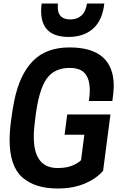

<svg xmlns="http://www.w3.org/2000/svg" viewBox="-20 -1064 704 1097"><path d="M576 -853ZM372 -853Q215 -853 215 -1001Q215 -1021 218 -1044H311L310 -1023Q310 -953 382 -953Q420 -953 445 -975Q470 -997 477 -1044H576Q565 -947 511.5 -900Q458 -853 372 -853ZM310 13Q179 13 107 -51Q35 -115 35 -265Q35 -315 43.5 -378Q52 -441 61 -486Q91 -636 167 -714.5Q243 -793 377 -793Q629 -793 630 -573Q630 -543 622 -487H488Q493 -520 493 -547Q493 -611 466 -643.5Q439 -676 378 -676Q289 -676 245 -612Q201 -548 182 -392Q173 -325 173 -283Q173 -104 309 -104Q366 -104 400 -121Q429 -134 443 -149L462 -294H349L364 -410H611L569 -88Q529 -42 462.5 -14.5Q396 13 310 13Z"/></svg>

Font: Tanohe Sans SemiBold
Style: Italic
Weight: 600
Designer: Village Type and Design LLC & Cristiano Sobral
Foundry: Cooper Hewitt Smithsonian Design Museum
Version: Version 1.00;September 29, 2021;FontCreator 13.0.0.2655 64-b